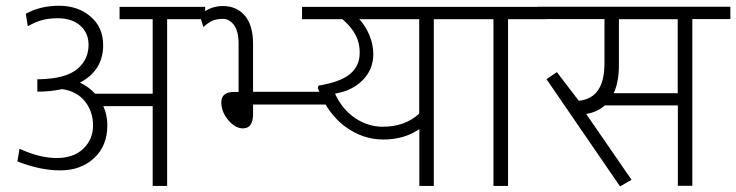

<svg xmlns="http://www.w3.org/2000/svg" viewBox="-20 -647 2561 668"><path d="M511.2 0V-277.8H339.4Q353.5 -246.6 353.5 -211.4Q353.5 -139.2 307.1 -96.7Q260.7 -54.2 190.2 -54.2Q119.6 -54.2 40.5 -85.4L47.9 -129.4Q118.2 -97.2 177 -97.2Q235.8 -97.2 269.8 -129.6Q303.7 -162.1 303.7 -210.7Q303.7 -259.3 275.4 -294.4Q247.1 -329.6 196.3 -336.9Q154.8 -328.1 109.9 -328.1V-371.1Q210 -372.1 251 -408.7Q288.1 -441.4 288.1 -491.2Q288.1 -532.2 259.3 -557.9Q230.5 -583.5 181.2 -583.5Q151.9 -583.5 128.7 -577.6Q105.5 -571.8 76.7 -555.7L69.8 -599.1Q120.1 -627 185.5 -627Q251 -627 294.9 -589.6Q338.9 -552.2 338.9 -489.7Q338.9 -402.3 258.3 -359.4Q289.6 -344.7 311 -320.8H511.2V-580.1H396V-623H693.8V-580.1H561.5V0Z M826.7 -200.7V-200.2Q798.3 -200.2 774.2 -229Q750 -257.8 750 -291Q750 -327.1 794.4 -327.1H810.1V-495.6Q810.1 -538.6 793.9 -560.1Q777.8 -581.5 755.6 -581.3Q733.4 -581.1 720.2 -575.4Q707 -569.8 687.5 -553.2L675.3 -593.3Q709.5 -626.5 756.8 -626Q804.2 -625.5 832.3 -592Q860.4 -558.6 860.4 -495.1V-327.6H1146.5V-283.2H860.4V-251Q860.4 -200.7 826.7 -200.7Z M1439 0V-197.8Q1386.2 -161.6 1313.7 -161.6Q1241.2 -161.6 1179.7 -207.5Q1118.2 -253.4 1085.9 -340.3L1087.9 -349.1Q1163.1 -361.3 1196.8 -388.7Q1230.5 -416 1231.4 -460.9Q1233.9 -527.8 1171.4 -580.1H1030.8V-623H1621.6V-580.1H1489.3V0ZM1438.5 -580.1H1230Q1251.5 -557.6 1265.1 -524.9Q1278.8 -492.2 1278.8 -457.5Q1278.3 -405.3 1241.9 -368.2Q1205.6 -331.1 1145.5 -321.3Q1170.9 -266.1 1215.6 -236.1Q1260.3 -206.1 1312.5 -206.1Q1388.7 -206.1 1438.5 -251.5Z M1696.8 0V-580.1H1592.3V-623H1879.4V-580.1H1747.6V0Z M2083 -425.8V-580.6H1850.6V-623.5H2521V-580.6H2388.7V-0.5H2338.4V-280.3H2084.5Q2058.1 -256.8 2019.5 -250.5L2177.2 -21.5L2137.2 1.5L1881.3 -371.6L1917.5 -396L1993.7 -296.4Q2083 -305.2 2083 -425.8ZM2133.3 -420.4Q2133.3 -361.8 2115.2 -322.8H2337.9V-580.1H2133.3Z"/></svg>

Font: Yantramanav Light
Style: Regular
Weight: 300
Version: Version 1.001;PS 1.0;hotconv 1.0.72;makeotf.lib2.5.5900; ttf